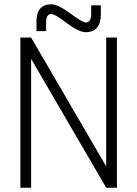

<svg xmlns="http://www.w3.org/2000/svg" viewBox="-20 -875 640 895"><path d="M75 0H125V-700H75ZM475 0 495 -65 125 -700 105 -635ZM475 0H525V-700H475ZM380 -725Q347 -725 291 -767.5Q235 -810 220 -810Q195 -810 195 -770V-730H150V-775Q150 -855 220 -855Q250 -855 307.5 -812.5Q365 -770 380 -770Q405 -770 405 -810V-850H450V-805Q450 -767 432 -746Q414 -725 380 -725Z"/></svg>

Font: Millimetre
Style: Light
Weight: 200
Designer: Jérémy Landes
Version: Version 1.0